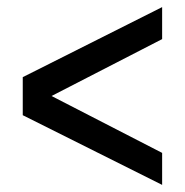

<svg xmlns="http://www.w3.org/2000/svg" viewBox="-20 -524 519 540"><path d="M436 -414V-504L44 -307V-200L436 -4V-94L125 -254Z"/></svg>

Font: Archivo Narrow
Style: Regular
Weight: 400
Designer: Hector Gatti
Foundry: Omnibus-Type
Version: Version 1.003;PS 001.003;hotconv 1.0.70;makeotf.lib2.5.58329